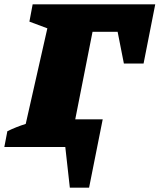

<svg xmlns="http://www.w3.org/2000/svg" viewBox="-63 -680 738 888"><path d="M655 -660 601 -386H510L481 -533H365L285 -128H412L349 188H260L239 0H-43L-29 -73Q-9 -83 12.5 -91.5Q34 -100 56 -107L156 -549L73 -580L88 -660Z"/></svg>

Font: Piazzolla SC Black
Style: Italic
Weight: 900
Italic angle: -11.3°
Designer: Juan Pablo del Peral
Foundry: Huerta Tipografica
Version: Version 1.330